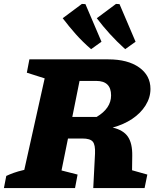

<svg xmlns="http://www.w3.org/2000/svg" viewBox="-55 -960 797 980"><path d="M-35 0 -23 -62Q-6 -70 14.5 -77.5Q35 -85 69 -93L173 -560L82 -589L95 -657H498Q597 -657 655 -616Q713 -575 713 -506Q713 -462 688 -422Q663 -382 619.5 -353Q576 -324 520 -309Q575 -296 598 -262Q621 -228 620 -165L619 -91L697 -69L683 0H421L430 -176Q432 -221 418.5 -237Q405 -253 366 -253H292L259 -90L341 -69L328 0ZM436 -547H351L314 -363H438Q512 -407 512 -473Q512 -547 436 -547ZM410 -709Q366 -747 331.5 -786Q297 -825 265 -867L363 -940L381 -939L463 -747ZM584 -709Q541 -748 506 -786.5Q471 -825 439 -867L537 -940L555 -939L637 -747Z"/></svg>

Font: Piazzolla SC ExtraBold
Style: Italic
Weight: 800
Italic angle: -11.3°
Designer: Juan Pablo del Peral
Foundry: Huerta Tipografica
Version: Version 1.330